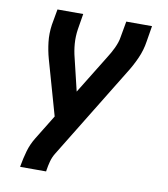

<svg xmlns="http://www.w3.org/2000/svg" viewBox="-82 -600 765 874"><g transform="rotate(10 300.0 -162.5)"><path d="M70 205 71 198Q77 164 86.5 130.5Q96 97 115 66L185 -48L113 -302Q103 -338 98.5 -377Q94 -416 100 -457L113 -530H232L220 -457Q215 -423 217.5 -390.5Q220 -358 228 -327L264 -177L373 -354Q381 -367 388 -379Q395 -391 401 -404Q407 -417 411.5 -430Q416 -443 418 -457L431 -530H550L538 -457Q532 -416 514.5 -377Q497 -338 474 -302L216 119Q205 137 199.5 157.5Q194 178 191 198L190 205Z"/></g></svg>

Font: Iosevka Curly Extended Oblique
Style: Bold
Weight: 700
Width: 7
Italic angle: -9°
Monospace: yes
Designer: Belleve Invis
Foundry: Belleve Invis
Version: Version 11.1.0; ttfautohint (v1.8.3)